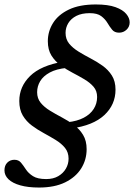

<svg xmlns="http://www.w3.org/2000/svg" viewBox="-30 -706 602 861"><path d="M270 -401.5Q223 -397 193.5 -381Q164 -365 150.2 -342Q136.5 -319 136.5 -292.5Q136.5 -264.5 152.5 -245Q168.5 -225.5 193.8 -210Q219 -194.5 247.5 -179.5Q276 -164.5 301.2 -146Q326.5 -127.5 342.5 -101.2Q358.5 -75 358.5 -37Q358.5 10.5 334 49.5Q309.5 88.5 262 111.8Q214.5 135 145 135Q96 135 61.2 125.2Q26.5 115.5 8.2 98Q-10 80.5 -10 58Q-10 36 2.8 23.2Q15.5 10.5 34.5 10.5Q53.5 10.5 64.2 23.5Q75 36.5 86.2 53.8Q97.5 71 118 84Q138.5 97 177 97Q209 97 231.2 84Q253.5 71 265.5 50.2Q277.5 29.5 277.5 5.5Q277.5 -23 261.5 -42.8Q245.5 -62.5 220.2 -78Q195 -93.5 166.8 -108.8Q138.5 -124 113.2 -142.8Q88 -161.5 72.2 -188Q56.5 -214.5 56.5 -253Q56.5 -317.5 104.8 -365Q153 -412.5 254 -429.5ZM405.5 -271Q405.5 -298.5 389.5 -317Q373.5 -335.5 348.2 -350.5Q323 -365.5 295 -380Q267 -394.5 241.8 -413Q216.5 -431.5 200.5 -457.2Q184.5 -483 184.5 -521Q184.5 -565.5 208 -603Q231.5 -640.5 279 -663.2Q326.5 -686 400 -686Q454.5 -686 487.8 -674Q521 -662 536.2 -643.5Q551.5 -625 551.5 -606Q551.5 -586 537.5 -572.8Q523.5 -559.5 504 -559.5Q483.5 -559.5 472.8 -572.8Q462 -586 451.8 -603.2Q441.5 -620.5 423.8 -633.8Q406 -647 372.5 -647Q336.5 -647 312.5 -634.8Q288.5 -622.5 276.2 -602.2Q264 -582 264 -558.5Q264 -530 280.2 -510.2Q296.5 -490.5 322 -474.8Q347.5 -459 376 -444.2Q404.5 -429.5 430 -411.2Q455.5 -393 471.8 -367.2Q488 -341.5 488 -304Q488 -236.5 437.8 -189.8Q387.5 -143 289.5 -130L273.5 -158Q316 -162.5 345.5 -178Q375 -193.5 390.2 -217.5Q405.5 -241.5 405.5 -271Z"/></svg>

Font: Newsreader 24pt Medium
Style: Italic
Weight: 500
Italic angle: -17°
Designer: Hugues Gentile
Foundry: Production Type
Version: Version 1.003